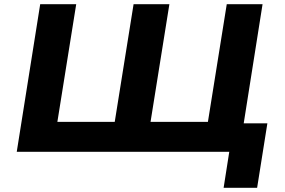

<svg xmlns="http://www.w3.org/2000/svg" viewBox="-20 -725 1359 917"><path d="M1048 172 1075 0H60L172 -705H344L254 -143H528L618 -705H789L699 -143H973L1063 -705H1234L1144 -136H1257L1208 172Z"/></svg>

Font: Nunito Sans 7pt SemiExpanded ExtraBold
Style: Italic
Weight: 800
Width: 6
Italic angle: -9°
Designer: Vernon Adams
Foundry: Vernon Adams
Version: Version 3.101;gftools[0.9.27]